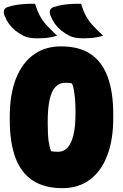

<svg xmlns="http://www.w3.org/2000/svg" viewBox="-21 -962 641 1002"><path d="M298 -720Q391 -720 451 -680.5Q511 -641 540.5 -562Q570 -483 570 -365V-346Q570 -232 538.5 -150Q507 -68 447.5 -24Q388 20 305 20Q211 20 150 -20Q89 -60 59.5 -139Q30 -218 30 -335V-354Q30 -469 62 -551Q94 -633 154 -676.5Q214 -720 298 -720ZM228 -317Q228 -257 233 -223.5Q238 -190 246 -173Q256 -171 264.5 -170.5Q273 -170 283 -170Q312 -170 332 -192Q352 -214 362.5 -258.5Q373 -303 373 -369V-382Q373 -417 370.5 -444.5Q368 -472 364.5 -492.5Q361 -513 355 -526Q346 -529 338.5 -529.5Q331 -530 319 -530Q289 -530 268.5 -508.5Q248 -487 238 -442Q228 -397 228 -326ZM162 -942Q173 -906 187.5 -879Q202 -852 224.5 -828Q247 -804 277 -776Q261 -771 243 -767.5Q225 -764 207 -763Q189 -762 174 -762Q149 -762 131 -765.5Q113 -769 100 -776Q77 -788 59 -802.5Q41 -817 27 -836Q13 -855 2 -882Q-3 -896 0 -907.5Q3 -919 18 -925Q39 -932 63 -936Q87 -940 112.5 -941.5Q138 -943 162 -942ZM402 -942Q413 -906 427.5 -879Q442 -852 464.5 -828Q487 -804 517 -776Q501 -771 483 -767.5Q465 -764 447 -763Q429 -762 414 -762Q389 -762 371 -765.5Q353 -769 340 -776Q317 -788 299 -802.5Q281 -817 267 -836Q253 -855 242 -882Q237 -896 240 -907.5Q243 -919 258 -925Q279 -932 303 -936Q327 -940 352.5 -941.5Q378 -943 402 -942Z"/></svg>

Font: Recursive Monospace Casual Black
Style: Regular
Weight: 900
Version: Version 1.047